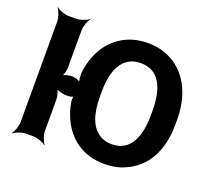

<svg xmlns="http://www.w3.org/2000/svg" viewBox="-128 -901 1198 1091"><g transform="rotate(20 471.5 -355.5)"><path d="M900 -339V-371C900 -481 867 -568 815 -627C767 -681 695 -721 597 -721C554 -721 515 -714 479 -699C381 -658 315 -566 299 -440C296 -422 299 -384 307 -373L311 -375C303 -386 273 -396 255 -396C237 -396 205 -388 195 -378L198 -375C208 -385 216 -417 216 -436V-661C216 -685 230 -722 242 -735L240 -737C227 -725 190 -711 166 -711H119C95 -711 58 -725 45 -737L43 -735C55 -722 69 -685 69 -661V-50C69 -26 55 11 43 24L45 26C58 14 95 0 119 0H166C190 0 227 14 240 26L242 24C230 11 216 -26 216 -50V-243C216 -262 207 -295 197 -305L194 -302C204 -292 237 -283 256 -283H274C284 -283 303 -288 307 -294L304 -296C299 -290 299 -269 300 -259C306 -223 316 -189 330 -160C374 -63 461 10 598 10C643 10 683 2 720 -15C834 -64 900 -176 900 -339ZM598 -110C573 -110 551 -115 532 -125C468 -158 443 -239 443 -339V-372C443 -497 483 -600 597 -600C712 -600 751 -498 751 -372V-339C751 -214 712 -110 598 -110Z"/></g></svg>

Font: Asimov
Style: Edge
Weight: 500
Designer: Google
Version: Version 2.000980: 2014